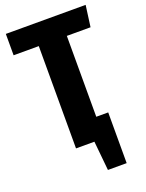

<svg xmlns="http://www.w3.org/2000/svg" viewBox="-159 -770 769 1011"><g transform="rotate(-20 226.0 -264.5)"><path d="M436 -573.2H303.2V-120.1H370.1V164.1H265.1L249 0H146V-573.2H4.9V-692.9H452.1Z"/></g></svg>

Font: Fira Sans Compressed
Style: Bold
Weight: 700
Width: 1
Designer: Carrois Corporate & Edenspiekermann AG
Foundry: Carrois Corporate GbR & Edenspiekermann AG
Version: Version 4.203;PS 004.203;hotconv 1.0.88;makeotf.lib2.5.64775